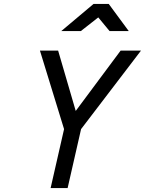

<svg xmlns="http://www.w3.org/2000/svg" viewBox="-20 -951 733 971"><path d="M322 0H236L304 -298L182 -695H274L363 -390L590 -695H693L390 -298ZM453 -931H530L631 -794H534L477 -863L389 -794H290Z"/></svg>

Font: Panefresco 500wt
Style: Italic
Weight: 700
Foundry: Campivisivi & Chank Co
Version: Version 1.000